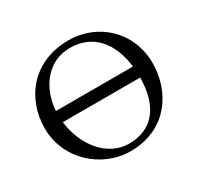

<svg xmlns="http://www.w3.org/2000/svg" viewBox="-146 -837 1054 1023"><g transform="rotate(-30 381.5 -325.0)"><path d="M621 -301C620 -132 544 -25 395 -25C261 -25 163 -151 145 -301ZM617 -371H143C151 -503 234 -625 375 -625C516 -625 599 -524 617 -371ZM45 -320C45 -130 205 14 382 14C601 14 717 -155 717 -335C717 -532 564 -664 390 -664C166 -664 45 -501 45 -320Z"/></g></svg>

Font: EB Garamond 12
Style: Regular
Weight: 400
Version: Version 0.016+